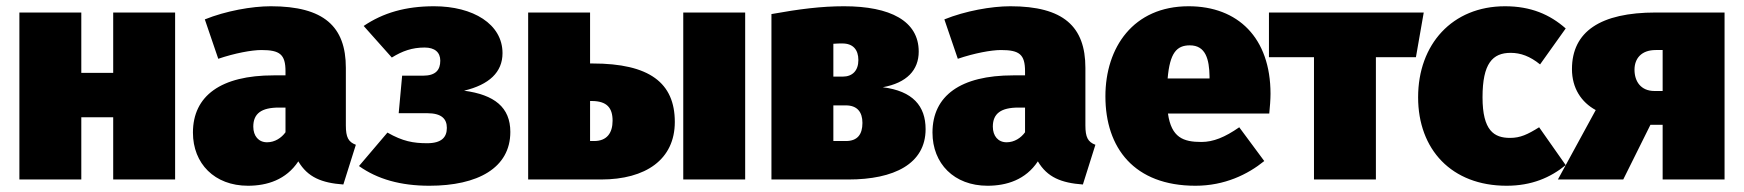

<svg xmlns="http://www.w3.org/2000/svg" viewBox="-20 -574 5577 614"><path d="M342 0H540V-534H342V-341H240V-534H42V0H240V-199H342Z M1086 -173V-357C1086 -489 1016 -554 846 -554C785 -554 702 -539 635 -512L678 -386C731 -404 785 -414 816 -414C875 -414 893 -400 893 -346V-333H855C687 -333 597 -268 597 -150C597 -51 666 20 773 20C834 20 895 1 934 -58C964 -7 1009 11 1078 16L1118 -111C1094 -120 1086 -135 1086 -173ZM834 -119C807 -119 790 -139 790 -169C790 -211 816 -230 872 -230H893V-151C880 -133 859 -119 834 -119Z M1368 -554C1277 -554 1205 -533 1143 -491L1233 -390C1267 -411 1298 -422 1338 -422C1370 -422 1388 -407 1388 -380C1388 -350 1373 -332 1333 -332H1266L1255 -212H1346C1392 -212 1409 -194 1409 -165C1409 -135 1392 -116 1346 -116C1302 -116 1268 -122 1219 -150L1128 -43C1187 -1 1261 20 1353 20C1508 20 1612 -37 1612 -152C1612 -231 1561 -271 1464 -284C1544 -303 1587 -343 1587 -404C1587 -497 1493 -554 1368 -554Z M1875 -371H1867V-534H1669V0H1902C2045 0 2138 -64 2138 -184C2138 -309 2057 -371 1875 -371ZM2165 -534V0H2363V-534ZM1880 -123H1867V-251H1872C1921 -251 1939 -229 1939 -188C1939 -149 1921 -123 1880 -123Z M2803 -295C2880 -309 2918 -350 2918 -409C2918 -507 2827 -554 2679 -554C2606 -554 2536 -545 2447 -529V0H2693C2839 0 2940 -50 2940 -161C2940 -235 2899 -283 2803 -295ZM2674 -435C2708 -435 2725 -415 2725 -382C2725 -348 2706 -329 2675 -329H2645V-434C2658 -435 2665 -435 2674 -435ZM2685 -123H2645V-237H2685C2721 -237 2738 -216 2738 -181C2738 -144 2722 -123 2685 -123Z M3451 -173V-357C3451 -489 3381 -554 3211 -554C3150 -554 3067 -539 3000 -512L3043 -386C3096 -404 3150 -414 3181 -414C3240 -414 3258 -400 3258 -346V-333H3220C3052 -333 2962 -268 2962 -150C2962 -51 3031 20 3138 20C3199 20 3260 1 3299 -58C3329 -7 3374 11 3443 16L3483 -111C3459 -120 3451 -135 3451 -173ZM3199 -119C3172 -119 3155 -139 3155 -169C3155 -211 3181 -230 3237 -230H3258V-151C3245 -133 3224 -119 3199 -119Z M4043 -274C4043 -453 3939 -554 3781 -554C3604 -554 3515 -422 3515 -266C3515 -101 3607 20 3803 20C3896 20 3970 -16 4023 -59L3943 -167C3897 -135 3860 -120 3822 -120C3764 -120 3726 -134 3715 -211H4039C4041 -230 4043 -257 4043 -274ZM3848 -323H3714C3721 -405 3743 -429 3785 -429C3836 -429 3847 -384 3848 -330Z M4533 -534H4038V-391H4182V0H4380V-391H4508Z M4793 -554C4624 -554 4515 -432 4515 -263C4515 -96 4622 20 4798 20C4878 20 4938 -6 4987 -46L4902 -167C4865 -144 4842 -133 4809 -133C4758 -133 4721 -156 4721 -263C4721 -371 4753 -405 4811 -405C4843 -405 4873 -394 4905 -368L4987 -483C4936 -528 4875 -554 4793 -554Z M5275 -534C5098 -534 5007 -473 5007 -353C5007 -292 5037 -247 5083 -222L4962 0H5171L5258 -175H5297V0H5495V-534ZM5271 -283C5227 -283 5207 -314 5207 -351C5207 -386 5228 -414 5275 -414H5297V-283Z"/></svg>

Font: Fira Sans Heavy
Style: Regular
Weight: 900
Designer: bBox Type GmbH & Carrois Corporate GbR & Edenspiekermann AG
Foundry: bBox Type GmbH & Carrois Corporate GbR & Edenspiekermann AG
Version: Version 4.300;PS 004.300;hotconv 1.0.88;makeotf.lib2.5.64775